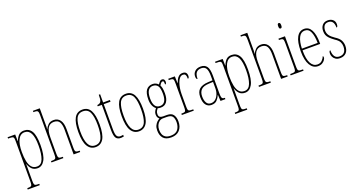

<svg xmlns="http://www.w3.org/2000/svg" viewBox="-50 -1588 4971 2659"><g transform="rotate(-20 2435.5 -259.0)"><path d="M18 240V220H23Q54 220 68 215.5Q82 211 86 195Q90 179 90 144V-441Q90 -476 86.5 -491.5Q83 -507 68 -511.5Q53 -516 18 -516H3V-536H115L117 -438H120Q137 -485 166 -515.5Q195 -546 246 -546Q320 -546 357.5 -484Q395 -422 395 -280Q395 -130 355.5 -60Q316 10 250 10Q197 10 166 -21Q135 -52 119 -102H118Q119 -83 118.5 -52.5Q118 -22 118 14V144Q118 179 122 195Q126 211 140 215.5Q154 220 184 220H195V240ZM249 -15Q313 -15 340 -87Q367 -159 367 -280Q367 -403 337.5 -462Q308 -521 246 -521Q184 -521 151 -456.5Q118 -392 118 -276Q118 -198 130 -139.5Q142 -81 170.5 -48Q199 -15 249 -15Z M455 0V-20H464Q495 -20 509 -24.5Q523 -29 527 -45Q531 -61 531 -96V-664Q531 -698 527 -714Q523 -730 511 -735Q499 -740 474 -740H458V-760H559V-495Q559 -478 556 -451H558Q572 -486 601.5 -514Q631 -542 682 -542Q741 -542 775 -497.5Q809 -453 809 -364V-94Q809 -61 812.5 -45.5Q816 -30 829 -25Q842 -20 870 -20H878V0H781V-364Q781 -438 758 -477.5Q735 -517 676 -517Q619 -517 589 -472.5Q559 -428 559 -333V-96Q559 -61 563 -45Q567 -29 581 -24.5Q595 -20 625 -20H630V0Z M1105 10Q1030 10 989 -57Q948 -124 948 -267Q948 -405 986.5 -473.5Q1025 -542 1107 -542Q1187 -542 1224.5 -473Q1262 -404 1262 -267Q1262 -122 1222 -56Q1182 10 1105 10ZM1106 -15Q1177 -15 1205.5 -79.5Q1234 -144 1234 -267Q1234 -392 1205.5 -454.5Q1177 -517 1105 -517Q1034 -517 1005 -454.5Q976 -392 976 -267Q976 -143 1007.5 -79Q1039 -15 1106 -15Z M1477 10Q1426 10 1404.5 -22.5Q1383 -55 1383 -141V-511H1323V-530Q1359 -533 1373 -553Q1386 -570 1388 -596Q1390 -622 1391 -657H1411V-536H1511V-511H1411V-140Q1411 -65 1427.5 -40Q1444 -15 1475 -15Q1487 -15 1496.5 -16.5Q1506 -18 1519 -20V5Q1494 10 1477 10Z M1744 10Q1669 10 1628 -57Q1587 -124 1587 -267Q1587 -405 1625.5 -473.5Q1664 -542 1746 -542Q1826 -542 1863.5 -473Q1901 -404 1901 -267Q1901 -122 1861 -56Q1821 10 1744 10ZM1745 -15Q1816 -15 1844.5 -79.5Q1873 -144 1873 -267Q1873 -392 1844.5 -454.5Q1816 -517 1744 -517Q1673 -517 1644 -454.5Q1615 -392 1615 -267Q1615 -143 1646.5 -79Q1678 -15 1745 -15Z M2135 242Q2054 242 2018 199.5Q1982 157 1982 87Q1982 43 1996.5 13.5Q2011 -16 2031 -34Q2051 -52 2069 -61Q2057 -69 2047 -85Q2037 -101 2037 -130Q2037 -156 2048.5 -177Q2060 -198 2073 -213Q2048 -229 2030.5 -267Q2013 -305 2013 -357Q2013 -456 2046.5 -499Q2080 -542 2140 -542Q2167 -542 2189 -531Q2211 -520 2222 -506Q2236 -525 2250 -541Q2264 -557 2286 -557Q2305 -557 2314.5 -543.5Q2324 -530 2324 -512Q2324 -476 2303 -476Q2303 -504 2300 -516.5Q2297 -529 2282 -529Q2273 -529 2262.5 -519.5Q2252 -510 2237 -485Q2247 -466 2253 -438Q2259 -410 2259 -362Q2259 -283 2229 -239.5Q2199 -196 2140 -196Q2130 -196 2115.5 -197.5Q2101 -199 2093 -202Q2081 -188 2071.5 -170.5Q2062 -153 2062 -126Q2062 -96 2078.5 -83.5Q2095 -71 2126 -71H2183Q2249 -71 2275.5 -32Q2302 7 2302 67Q2302 146 2258.5 194Q2215 242 2135 242ZM2137 -220Q2231 -220 2231 -365Q2231 -451 2206.5 -484Q2182 -517 2135 -517Q2092 -517 2066.5 -481Q2041 -445 2041 -364Q2041 -294 2064.5 -257Q2088 -220 2137 -220ZM2136 217Q2210 217 2242 174Q2274 131 2274 67Q2274 14 2253.5 -16Q2233 -46 2171 -46H2114Q2084 -46 2060.5 -28Q2037 -10 2023.5 20Q2010 50 2010 86Q2010 122 2021 151.5Q2032 181 2059.5 199Q2087 217 2136 217Z M2376 0V-20H2377Q2408 -20 2422 -24Q2436 -28 2440 -44Q2444 -60 2444 -96V-440Q2444 -476 2440 -492Q2436 -508 2421 -512Q2406 -516 2374 -516H2371V-536H2468L2471 -435H2473Q2482 -459 2495 -484.5Q2508 -510 2529.5 -527Q2551 -544 2583 -544Q2617 -544 2632 -526.5Q2647 -509 2647 -483Q2647 -466 2642.5 -454.5Q2638 -443 2626 -443Q2626 -462 2623.5 -479Q2621 -496 2611.5 -507.5Q2602 -519 2579 -519Q2552 -519 2532 -496.5Q2512 -474 2498.5 -437Q2485 -400 2478.5 -357.5Q2472 -315 2472 -274V-96Q2472 -60 2476 -44Q2480 -28 2495 -24Q2510 -20 2541 -20H2552V0Z M2811 10Q2761 10 2730.5 -28.5Q2700 -67 2700 -146Q2700 -224 2743.5 -261.5Q2787 -299 2876 -303L2939 -306V-371Q2939 -451 2917.5 -484Q2896 -517 2848 -517Q2801 -517 2776.5 -488.5Q2752 -460 2752 -395Q2731 -395 2731 -438Q2731 -482 2762.5 -512Q2794 -542 2849 -542Q2908 -542 2937.5 -502.5Q2967 -463 2967 -366V-103Q2967 -66 2971.5 -48.5Q2976 -31 2986.5 -25.5Q2997 -20 3016 -20H3018V0H2946L2941 -91H2939Q2920 -48 2892 -19Q2864 10 2811 10ZM2813 -15Q2851 -15 2879 -38.5Q2907 -62 2923 -102Q2939 -142 2939 -191V-283L2877 -280Q2797 -277 2762.5 -242.5Q2728 -208 2728 -146Q2728 -88 2748.5 -51.5Q2769 -15 2813 -15Z M3076 240V220H3081Q3112 220 3126 215.5Q3140 211 3144 195Q3148 179 3148 144V-441Q3148 -476 3144.5 -491.5Q3141 -507 3126 -511.5Q3111 -516 3076 -516H3061V-536H3173L3175 -438H3178Q3195 -485 3224 -515.5Q3253 -546 3304 -546Q3378 -546 3415.5 -484Q3453 -422 3453 -280Q3453 -130 3413.5 -60Q3374 10 3308 10Q3255 10 3224 -21Q3193 -52 3177 -102H3176Q3177 -83 3176.5 -52.5Q3176 -22 3176 14V144Q3176 179 3180 195Q3184 211 3198 215.5Q3212 220 3242 220H3253V240ZM3307 -15Q3371 -15 3398 -87Q3425 -159 3425 -280Q3425 -403 3395.5 -462Q3366 -521 3304 -521Q3242 -521 3209 -456.5Q3176 -392 3176 -276Q3176 -198 3188 -139.5Q3200 -81 3228.5 -48Q3257 -15 3307 -15Z M3513 0V-20H3522Q3553 -20 3567 -24.5Q3581 -29 3585 -45Q3589 -61 3589 -96V-664Q3589 -698 3585 -714Q3581 -730 3569 -735Q3557 -740 3532 -740H3516V-760H3617V-495Q3617 -478 3614 -451H3616Q3630 -486 3659.5 -514Q3689 -542 3740 -542Q3799 -542 3833 -497.5Q3867 -453 3867 -364V-94Q3867 -61 3870.5 -45.5Q3874 -30 3887 -25Q3900 -20 3928 -20H3936V0H3839V-364Q3839 -438 3816 -477.5Q3793 -517 3734 -517Q3677 -517 3647 -472.5Q3617 -428 3617 -333V-96Q3617 -61 3621 -45Q3625 -29 3639 -24.5Q3653 -20 3683 -20H3688V0Z M4072 -658Q4062 -658 4056 -666Q4050 -674 4050 -698Q4050 -721 4056 -729.5Q4062 -738 4072 -738Q4082 -738 4088.5 -729.5Q4095 -721 4095 -698Q4095 -674 4088.5 -666Q4082 -658 4072 -658ZM3980 0V-20H3996Q4027 -20 4041 -24.5Q4055 -29 4059 -45Q4063 -61 4063 -96V-437Q4063 -473 4059.5 -489.5Q4056 -506 4043 -511Q4030 -516 4001 -516H3995V-536H4091V-96Q4091 -61 4095 -45Q4099 -29 4113 -24.5Q4127 -20 4157 -20H4170V0Z M4382 10Q4310 10 4267.5 -61Q4225 -132 4225 -262Q4225 -403 4264 -472.5Q4303 -542 4374 -542Q4443 -542 4478 -474.5Q4513 -407 4513 -291V-270H4253Q4253 -140 4287.5 -77.5Q4322 -15 4382 -15Q4426 -15 4451.5 -41.5Q4477 -68 4489 -99Q4493 -97 4495.5 -92Q4498 -87 4498 -77Q4498 -62 4484.5 -41.5Q4471 -21 4445.5 -5.5Q4420 10 4382 10ZM4485 -295Q4484 -394 4458.5 -455.5Q4433 -517 4374 -517Q4316 -517 4286 -457Q4256 -397 4253 -295Z M4707 10Q4667 10 4642 -7Q4617 -24 4605.5 -48Q4594 -72 4594 -93Q4594 -139 4615 -139Q4615 -80 4637.5 -47.5Q4660 -15 4708 -15Q4754 -15 4779 -43Q4804 -71 4804 -129Q4804 -163 4788.5 -194Q4773 -225 4720 -259Q4680 -288 4656 -312.5Q4632 -337 4622 -362.5Q4612 -388 4612 -421Q4612 -475 4641 -508Q4670 -541 4720 -541Q4767 -541 4795.5 -516Q4824 -491 4824 -450Q4824 -405 4803 -405Q4803 -516 4720 -516Q4677 -516 4658.5 -488Q4640 -460 4640 -420Q4640 -379 4663 -347Q4686 -315 4734 -283Q4793 -246 4812.5 -208Q4832 -170 4832 -126Q4832 -62 4799 -26Q4766 10 4707 10Z"/></g></svg>

Font: Noto Serif Ethiopic ExtraCondensed Thin
Style: Regular
Weight: 100
Width: 2
Designer: Monotype Design Team
Foundry: Monotype Imaging Inc.
Version: Version 2.102; ttfautohint (v1.8.4.7-5d5b)